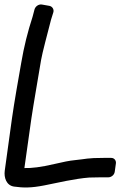

<svg xmlns="http://www.w3.org/2000/svg" viewBox="-46 -739 533 850"><path d="M62 5 93 -215C102 -276 123 -395 136 -474C141 -504 165 -594 180 -652L190 -684C194 -696 187 -710 173 -713L139 -719C125 -721 111 -711 107 -698L98 -664C77 -600 60 -532 48 -461C38 -405 16 -280 7 -215L-25 17C-29 47 -18 82 16 87C58 93 92 93 149 82C209 70 285 52 349 47L402 46H434C445 46 460 37 462 21L467 -15C469 -26 462 -40 446 -40H414C338 -40 337 -35 285 -30C263 -28 233 -22 195 -13C136 1 93 6 62 5Z"/></svg>

Font: Reckless Catfish
Style: HeavyIt
Weight: 400
Foundry: Cannot Into Space Fonts
Version: Version 0.2894